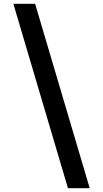

<svg xmlns="http://www.w3.org/2000/svg" viewBox="-20 -843 540 1006"><path d="M336 143 50 -823H164L450 143Z"/></svg>

Font: Moesevka
Style: Bold
Weight: 700
Monospace: yes
Designer: Belleve Invis
Foundry: Belleve Invis
Version: Version 32.5.0; ttfautohint (v1.8.4)